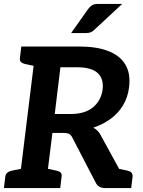

<svg xmlns="http://www.w3.org/2000/svg" viewBox="-26 -962 732 982"><path d="M69 0 158 -724H381Q467 -724 526.5 -701.5Q586 -679 614.5 -633Q643 -587 634 -515Q628 -465 604 -424.5Q580 -384 541 -355Q502 -326 451 -309Q463 -303 473.5 -292.5Q484 -282 491 -267L637 0H513Q477 0 464 -27L344 -258Q338 -271 328.5 -276.5Q319 -282 298 -282H242L207 0ZM254 -379H336Q408 -379 449.5 -413Q491 -447 499 -505Q505 -560 473 -589Q441 -618 367 -618H283ZM545 0 507 -114 573 -100ZM-6 0 1 -58Q3 -72 11.5 -79Q20 -86 34 -89L93 -101V0ZM182 -724 157 -623 101 -635Q88 -638 81 -645Q74 -652 76 -666L83 -724ZM183 0 208 -101 264 -89Q278 -86 284.5 -79Q291 -72 289 -58L282 0ZM545 0 571 -101 627 -89Q640 -86 646.5 -79Q653 -72 652 -58L645 0ZM476 -942H599L458 -811Q448 -801 438.5 -797Q429 -793 414 -793H338L424 -915Q434 -928 444.5 -935Q455 -942 476 -942Z"/></svg>

Font: Aleo
Style: Bold Italic
Weight: 700
Italic angle: -7°
Version: Version 2.001;gftools[0.9.29]